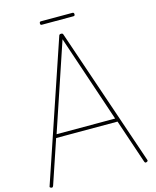

<svg xmlns="http://www.w3.org/2000/svg" viewBox="-213 -1729 1526 1882"><g transform="rotate(-15 550.0 -787.5)"><path d="M64 12Q54 8 52.5 3.5Q51 -1 55 -9L527 -1405Q529 -1413 534 -1416.5Q539 -1420 549 -1420Q559 -1420 563.5 -1416.5Q568 -1413 570 -1405L1045 -9Q1048 -1 1046 3.5Q1044 8 1035 12Q1025 16 1019.5 13Q1014 10 1010 -3L861 -445H238L89 -3Q85 8 79.5 12Q74 16 64 12ZM252 -480H846L549 -1364ZM390 -1554Q382 -1554 378.5 -1558Q375 -1562 375 -1570Q375 -1580 378.5 -1584.5Q382 -1589 390 -1589H710Q718 -1589 722 -1584.5Q726 -1580 726 -1570Q726 -1562 722 -1558Q718 -1554 710 -1554Z"/></g></svg>

Font: Playwrite BE WAL Thin
Style: Regular
Weight: 250
Version: Version 1.002